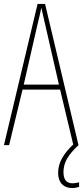

<svg xmlns="http://www.w3.org/2000/svg" viewBox="-20 -734 420 971"><path d="M351 0 284 -281H94L26 0H0L170 -714H208L377 0ZM208 -612Q202 -637 198 -655Q194 -673 189 -695Q185 -673 180.5 -655.5Q176 -638 170 -612L100 -306H278ZM301 136Q301 193 346 193Q355 193 365.5 191Q376 189 380 188V211Q374 213 365 215Q356 217 345 217Q312 217 293 197Q274 177 274 140Q274 99 296.5 61.5Q319 24 357 -9L377 0Q338 36 319.5 68Q301 100 301 136Z"/></svg>

Font: Noto Sans Lao Looped ExtraCondensed Thin
Style: Regular
Weight: 100
Width: 2
Designer: Mark Frömberg, Ben Mitchell
Foundry: The Fontpad Ltd
Version: Version 1.002; ttfautohint (v1.8.4.7-5d5b)